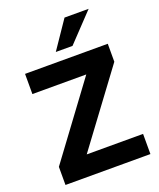

<svg xmlns="http://www.w3.org/2000/svg" viewBox="-168 -1042 951 1145"><g transform="rotate(-20 307.5 -470.0)"><path d="M46 0V-115L422 -623V-577H46V-705H571V-591L194 -83V-128H585V0ZM263 -765 382 -940H535L369 -765Z"/></g></svg>

Font: Mulish ExtraLight ExtraBold
Style: Regular
Weight: 800
Version: Version 3.603